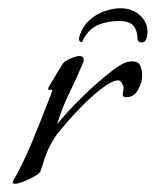

<svg xmlns="http://www.w3.org/2000/svg" viewBox="-20 -431 378 466"><path d="M272 -411Q301 -411 319.5 -394Q338 -377 338 -354Q338 -343 334.5 -335.5Q331 -328 325 -328Q314 -328 314 -336Q313 -358 303.5 -369Q294 -380 269 -380Q244 -380 222 -372Q200 -364 185 -341Q184 -339 182 -334Q180 -329 178 -329Q174 -329 172.5 -332.5Q171 -336 172 -340Q180 -367 197.5 -382.5Q215 -398 235.5 -404.5Q256 -411 272 -411ZM17 15Q10 15 11 10Q37 -36 57 -84.5Q77 -133 96 -182L107 -211Q107 -214 102 -213Q97 -212 97 -216Q97 -218 105 -231.5Q113 -245 122 -259.5Q131 -274 133 -277Q137 -283 151 -289Q165 -295 172 -295Q183 -295 183 -286Q183 -283 182 -280Q181 -277 180 -275Q165 -239 147.5 -203.5Q130 -168 119 -130Q148 -165 182.5 -198.5Q217 -232 253 -260Q263 -268 275.5 -275Q288 -282 301 -282Q317 -282 321 -270.5Q325 -259 325 -247Q325 -231 315 -213Q305 -195 286 -195Q278 -195 278 -201Q278 -206 279 -209.5Q280 -213 280 -217Q280 -222 276 -229Q272 -236 267 -236Q254 -236 232 -220Q210 -204 186.5 -181Q163 -158 144.5 -136.5Q126 -115 118 -105Q107 -89 99 -72.5Q91 -56 86 -39Q84 -33 82 -26.5Q80 -20 78 -15Q76 -10 63 -2.5Q50 5 36.5 10Q23 15 17 15Z"/></svg>

Font: Bonheur Royale
Style: Regular
Weight: 400
Designer: Robert E. Leuschke
Foundry: Robert E. Leuschke
Version: Version 1.010; ttfautohint (v1.8.3)